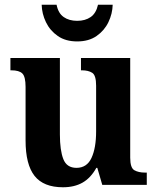

<svg xmlns="http://www.w3.org/2000/svg" viewBox="-20 -781 664 811"><path d="M246 10Q164 10 126 -38Q88 -86 88 -188V-414Q88 -457 74.5 -470.5Q61 -484 28 -484H24V-536H233V-213Q233 -146 247.5 -109Q262 -72 303 -72Q347 -72 366.5 -114Q386 -156 386 -226V-419Q386 -463 369.5 -473.5Q353 -484 326 -484H322V-536H530V-115Q530 -72 547.5 -62Q565 -52 592 -52H600V0H412L391 -72H387Q363 -29 328.5 -9.5Q294 10 246 10ZM306 -606Q257 -606 224 -629Q191 -652 174 -687.5Q157 -723 156 -761H219Q226 -725 249 -709Q272 -693 306 -693Q340 -693 363 -709Q386 -725 394 -761H456Q455 -723 438 -687.5Q421 -652 388 -629Q355 -606 306 -606Z"/></svg>

Font: Noto Serif Sinhala SemiCondensed
Style: Bold
Weight: 700
Width: 4
Designer: Jelle Bosma - Monotype Design Team
Foundry: Monotype Imaging Inc.
Version: Version 2.007; ttfautohint (v1.8.4.7-5d5b)